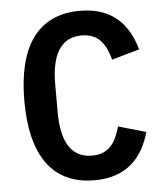

<svg xmlns="http://www.w3.org/2000/svg" viewBox="-52 -756 704 815"><g transform="rotate(-5 300.0 -349.0)"><path d="M318.5 12.1C457 12.1 524.9 -66.4 554.7 -172.9L437.1 -206.7C419 -142 391.3 -93 316.4 -93C225.1 -93 187.1 -168.7 187.1 -289.4V-408.7C187.1 -529.5 225.1 -605.1 316.4 -605.1C391.3 -605.1 419 -555.8 437.1 -491.5L554.7 -524.9C524.9 -631.7 457 -709.9 318.5 -709.9C137.1 -709.9 50.4 -579.2 50.4 -349.1C50.4 -119 137.1 12.1 318.5 12.1Z"/></g></svg>

Font: Margiela Mono SemiBold
Style: Regular
Weight: 600
Designer: Mike Abbink, Paul van der Laan, Pieter van Rosmalen
Foundry: Bold Monday
Version: Version 2.003 2021